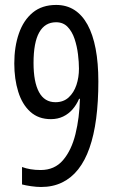

<svg xmlns="http://www.w3.org/2000/svg" viewBox="-20 -744 465 774"><path d="M376.5 -415.5Q376.5 -333.5 367.7 -266.4Q358.9 -199.2 340.8 -147.7Q322.8 -96.2 295.2 -61.3Q267.6 -26.4 230.2 -8.3Q192.9 9.8 145.5 9.8Q127.4 9.8 105.2 6.6Q83 3.4 68.8 -0.5V-70.8Q84.5 -64.9 103 -61.8Q121.6 -58.6 144 -58.6Q200.2 -58.6 234.1 -98.4Q268.1 -138.2 284.2 -203.6Q300.3 -269 302.2 -345.7H298.8Q288.6 -321.8 272.5 -303.2Q256.3 -284.7 234.4 -274.2Q212.4 -263.7 185.1 -263.7Q134.8 -263.7 102.1 -293.5Q69.3 -323.2 53.5 -374.3Q37.6 -425.3 37.6 -488.3Q37.6 -555.7 56.2 -609.1Q74.7 -662.6 112.1 -693.4Q149.4 -724.1 206.5 -724.1Q248 -724.1 279.8 -703.9Q311.5 -683.6 333 -644.3Q354.5 -605 365.5 -547.6Q376.5 -490.2 376.5 -415.5ZM206.1 -654.3Q161.1 -654.3 138.2 -613.5Q115.2 -572.8 115.2 -490.2Q115.2 -413.6 137.2 -372.8Q159.2 -332 203.6 -332Q235.8 -332 256.8 -351.3Q277.8 -370.6 288.1 -401.4Q298.3 -432.1 298.3 -467.3Q298.3 -493.2 294.4 -525.1Q290.5 -557.1 280.8 -586.7Q271 -616.2 252.9 -635.3Q234.9 -654.3 206.1 -654.3Z"/></svg>

Font: Open Sans Condensed
Style: Regular
Weight: 400
Width: 3
Designer: Monotype Design Team
Foundry: Monotype Imaging Inc.
Version: Version 3.000